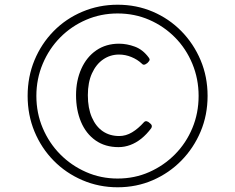

<svg xmlns="http://www.w3.org/2000/svg" viewBox="-20 -868 996 813"><path d="M478 -75Q399 -75 329 -105Q259 -135 207 -188Q155 -241 126 -311Q97 -381 97 -462Q97 -543 126 -613Q155 -683 207 -736Q259 -789 329 -818.5Q399 -848 478 -848Q558 -848 627 -818.5Q696 -789 748 -736Q800 -683 829.5 -613Q859 -543 859 -462Q859 -381 829.5 -311Q800 -241 748 -188Q696 -135 627 -105Q558 -75 478 -75ZM478 -112Q550 -112 612 -139.5Q674 -167 721 -214.5Q768 -262 794.5 -325.5Q821 -389 821 -462Q821 -534 794.5 -598Q768 -662 721 -709.5Q674 -757 612 -784Q550 -811 478 -811Q407 -811 344.5 -784Q282 -757 235 -709.5Q188 -662 161 -598Q134 -534 134 -462Q134 -389 161 -325.5Q188 -262 235 -214.5Q282 -167 344.5 -139.5Q407 -112 478 -112ZM482 -245Q425 -245 384.5 -273.5Q344 -302 323 -352Q302 -402 302 -465Q302 -527 324.5 -577Q347 -627 388 -655Q429 -683 484 -683Q517 -683 551 -670.5Q585 -658 610 -624Q615 -617 613 -612.5Q611 -608 604 -601Q595 -594 589.5 -594Q584 -594 580 -599Q562 -616 536.5 -626.5Q511 -637 484 -637Q447 -637 417 -616.5Q387 -596 369.5 -557.5Q352 -519 352 -465Q352 -410 369 -371Q386 -332 415.5 -312Q445 -292 485 -292Q513 -292 539 -307.5Q565 -323 590 -351Q595 -356 601.5 -354.5Q608 -353 614 -347Q621 -342 622.5 -337Q624 -332 621 -326Q601 -299 578.5 -281Q556 -263 531.5 -254Q507 -245 482 -245Z"/></svg>

Font: Playwrite US Modern ExtraLight
Style: Regular
Weight: 250
Designer: Veronika Burian, José Scaglione
Foundry: TypeTogether
Version: Version 1.003